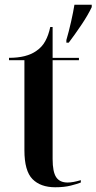

<svg xmlns="http://www.w3.org/2000/svg" viewBox="-20 -780 407 810"><path d="M260 -611Q271 -649 280 -689Q289 -729 294 -760H367V-750Q351 -716 323 -674.5Q295 -633 270 -600H260ZM213 10Q151 10 117 -24.5Q83 -59 83 -146V-526H18V-536Q92 -536 133 -565Q157 -581 171 -606.5Q185 -632 192 -666H202V-536H313V-526H202V-109Q202 -55 217 -32.5Q232 -10 265 -10Q277 -10 290.5 -12.5Q304 -15 321 -20V-10Q306 -4 278.5 3Q251 10 213 10Z"/></svg>

Font: Noto Serif Display Condensed SemiBold
Style: Regular
Weight: 600
Width: 3
Designer: Monotype Design Team
Foundry: Monotype Imaging Inc.
Version: Version 2.009